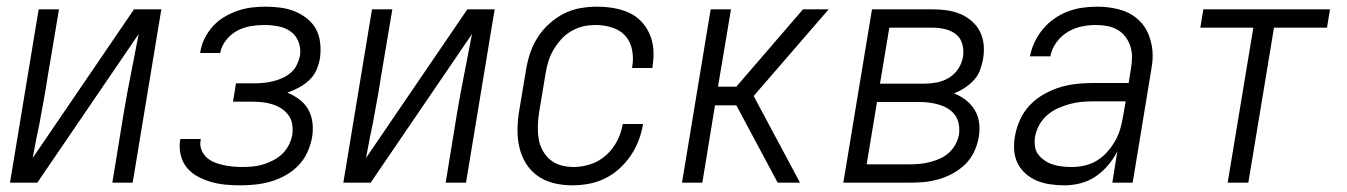

<svg xmlns="http://www.w3.org/2000/svg" viewBox="-20 -548 4040 576"><path d="M10 0 96 -520H157L122 -312Q117 -278 110.5 -244Q104 -210 98 -175L90 -137Q87 -121 84 -105.5Q81 -90 78 -74L382 -520H464L378 0H317L351 -208Q361 -268 373 -327.5Q385 -387 396 -446L92 0Z M702 8Q679 8 657 6Q635 4 614 -2Q593 -8 574 -18Q555 -28 541.5 -44Q528 -60 522.5 -81.5Q517 -103 520 -125L521 -131H582V-128Q579 -113 584 -99.5Q589 -86 599 -76.5Q609 -67 622 -61.5Q635 -56 649 -53Q663 -50 677.5 -48.5Q692 -47 706 -47Q722 -47 738 -48.5Q754 -50 769 -54.5Q784 -59 799.5 -67Q815 -75 827 -86.5Q839 -98 846.5 -113Q854 -128 857 -144Q859 -160 856.5 -175.5Q854 -191 845 -203Q836 -215 823.5 -223Q811 -231 796 -235.5Q781 -240 765.5 -241.5Q750 -243 734 -243H679L688 -298H743Q757 -298 771.5 -299.5Q786 -301 800 -304.5Q814 -308 827.5 -314Q841 -320 852.5 -330Q864 -340 870.5 -353.5Q877 -367 880 -381Q883 -403 875.5 -422.5Q868 -442 852 -453.5Q836 -465 815 -469Q794 -473 772 -473Q752 -473 731.5 -469.5Q711 -466 692 -456Q673 -446 659 -428.5Q645 -411 641 -391V-389H580L581 -392Q584 -413 594 -433Q604 -453 619 -469.5Q634 -486 653.5 -497.5Q673 -509 693.5 -516Q714 -523 735 -525.5Q756 -528 777 -528Q800 -528 822 -525Q844 -522 864 -514Q884 -506 901 -492.5Q918 -479 928 -460.5Q938 -442 940.5 -419.5Q943 -397 940 -374Q937 -356 929.5 -338.5Q922 -321 907.5 -307.5Q893 -294 876 -285Q859 -276 842 -270Q862 -262 878.5 -249.5Q895 -237 905 -219Q915 -201 917.5 -179Q920 -157 916 -135Q912 -113 902 -91Q892 -69 875 -51.5Q858 -34 836.5 -22Q815 -10 792.5 -3.5Q770 3 747 5.5Q724 8 702 8Z M1010 0 1096 -520H1157L1122 -312Q1117 -278 1110.5 -244Q1104 -210 1098 -175L1090 -137Q1087 -121 1084 -105.5Q1081 -90 1078 -74L1382 -520H1464L1378 0H1317L1351 -208Q1361 -268 1373 -327.5Q1385 -387 1396 -446L1092 0Z M1697 8Q1668 8 1641.5 1.5Q1615 -5 1593.5 -20Q1572 -35 1558 -57.5Q1544 -80 1538 -106.5Q1532 -133 1532.5 -161Q1533 -189 1538 -218L1558 -338Q1562 -363 1570 -387.5Q1578 -412 1592.5 -435Q1607 -458 1627.5 -476.5Q1648 -495 1671.5 -507Q1695 -519 1720.5 -523.5Q1746 -528 1771 -528Q1796 -528 1820 -524Q1844 -520 1865.5 -510.5Q1887 -501 1903 -484.5Q1919 -468 1928.5 -446.5Q1938 -425 1940 -401Q1942 -377 1938 -352L1937 -344H1876L1877 -350Q1881 -375 1876 -399.5Q1871 -424 1855.5 -441Q1840 -458 1816 -465.5Q1792 -473 1767 -473Q1748 -473 1730 -469Q1712 -465 1694.5 -455Q1677 -445 1664 -430.5Q1651 -416 1641 -399.5Q1631 -383 1625.5 -365Q1620 -347 1617 -329L1597 -209Q1594 -189 1593.5 -169.5Q1593 -150 1596 -131.5Q1599 -113 1608 -96.5Q1617 -80 1631 -68.5Q1645 -57 1663 -52Q1681 -47 1701 -47Q1726 -47 1752 -55.5Q1778 -64 1798.5 -82.5Q1819 -101 1831.5 -125.5Q1844 -150 1848 -175V-176H1909V-175Q1905 -151 1896 -127Q1887 -103 1872 -81Q1857 -59 1837.5 -41.5Q1818 -24 1794.5 -12.5Q1771 -1 1746 3.5Q1721 8 1697 8Z M2380 0H2313L2189 -232H2125L2087 0H2026L2112 -520H2173L2134 -288H2189L2389 -520H2466L2241 -260Z M2510 0 2596 -520H2778Q2800 -520 2821 -517Q2842 -514 2861 -506Q2880 -498 2895.5 -484.5Q2911 -471 2920 -453Q2929 -435 2931 -413.5Q2933 -392 2929 -370Q2926 -354 2920 -337.5Q2914 -321 2901.5 -307.5Q2889 -294 2873.5 -284Q2858 -274 2842 -268Q2862 -260 2878 -247.5Q2894 -235 2904.5 -217.5Q2915 -200 2917.5 -178.5Q2920 -157 2916 -135Q2912 -113 2902 -92Q2892 -71 2875.5 -55Q2859 -39 2839 -28Q2819 -17 2797 -10.5Q2775 -4 2753.5 -2Q2732 0 2710 0ZM2620 -297H2752Q2771 -297 2790 -300.5Q2809 -304 2826.5 -314.5Q2844 -325 2855 -342Q2866 -359 2869 -378Q2872 -397 2867 -415.5Q2862 -434 2848 -445Q2834 -456 2815.5 -460.5Q2797 -465 2778 -465H2648ZM2580 -55H2710Q2725 -55 2740 -56.5Q2755 -58 2770.5 -62Q2786 -66 2800.5 -72.5Q2815 -79 2827 -90Q2839 -101 2846.5 -115Q2854 -129 2857 -144Q2859 -160 2856.5 -175Q2854 -190 2845.5 -202Q2837 -214 2825 -221.5Q2813 -229 2798.5 -233.5Q2784 -238 2769 -240Q2754 -242 2739 -242H2611Z M3173 8Q3152 8 3131 5Q3110 2 3091.5 -5.5Q3073 -13 3057.5 -26.5Q3042 -40 3033 -58Q3024 -76 3022.5 -97Q3021 -118 3025 -140Q3029 -164 3040 -188.5Q3051 -213 3069.5 -232.5Q3088 -252 3112 -265.5Q3136 -279 3161 -286.5Q3186 -294 3211 -296.5Q3236 -299 3261 -299H3366L3373 -343Q3376 -360 3376 -377Q3376 -394 3371 -409.5Q3366 -425 3356 -438Q3346 -451 3332 -459Q3318 -467 3301.5 -470Q3285 -473 3268 -473Q3246 -473 3224.5 -468.5Q3203 -464 3183 -452Q3163 -440 3149 -420.5Q3135 -401 3131 -379H3070Q3074 -401 3084 -422Q3094 -443 3109 -461Q3124 -479 3143.5 -492.5Q3163 -506 3184.5 -514Q3206 -522 3228.5 -525Q3251 -528 3272 -528Q3305 -528 3336.5 -520Q3368 -512 3391.5 -492Q3415 -472 3426.5 -442.5Q3438 -413 3438 -381Q3438 -369 3436.5 -357.5Q3435 -346 3433 -334L3378 0H3317L3332 -94Q3321 -72 3304 -52Q3287 -32 3266 -18Q3245 -4 3221 2Q3197 8 3173 8ZM3196 -47Q3215 -47 3234.5 -51.5Q3254 -56 3271 -66.5Q3288 -77 3301.5 -92Q3315 -107 3325 -124.5Q3335 -142 3340.5 -160.5Q3346 -179 3349 -198L3357 -244H3262Q3244 -244 3226 -242.5Q3208 -241 3189.5 -236Q3171 -231 3153.5 -223Q3136 -215 3121.5 -202.5Q3107 -190 3097.5 -172.5Q3088 -155 3085 -137Q3083 -123 3085 -108.5Q3087 -94 3095.5 -83.5Q3104 -73 3115.5 -65.5Q3127 -58 3140 -54Q3153 -50 3167.5 -48.5Q3182 -47 3196 -47Z M3663 0 3740 -465H3581L3590 -520H3970L3961 -465H3802L3725 0Z"/></svg>

Font: Iosevka Term Curly Lt Obl
Style: Regular
Weight: 300
Italic angle: -9°
Designer: Belleve Invis
Foundry: Belleve Invis
Version: Version 32.3.0